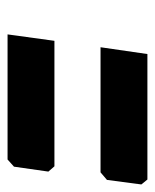

<svg xmlns="http://www.w3.org/2000/svg" viewBox="29 -625 410 508"><g transform="rotate(90 234.0 -371.0)"><path d="M436 -432H105L123 -556H455L468 -540L456 -449ZM402 -186H71L88 -310H420L434 -294L421 -203Z"/></g></svg>

Font: Chau Philomene One
Style: Italic
Weight: 400
Designer: Vicente Lamonaca
Foundry: TipoType
Version: Version 1.002